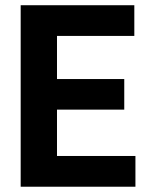

<svg xmlns="http://www.w3.org/2000/svg" viewBox="-20 -707 567 727"><path d="M58.3 0V-687.2H488.6V-571H195.8V-407.7H450.5V-291.9H195.8V-116.4H492.8V0Z"/></svg>

Font: Archivo SemiBold Condensed
Style: Regular
Weight: 600
Width: 3
Version: Version 2.001